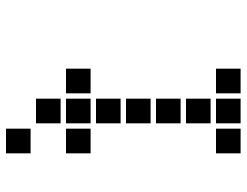

<svg xmlns="http://www.w3.org/2000/svg" viewBox="-111 -720 822 640"><g transform="rotate(-90 300.0 -400.0)"><path d="M110 -791Q109 -791 109 -791Q109 -791 109 -790V-710Q109 -709 109 -709Q109 -709 110 -709H190Q191 -709 191 -709Q191 -709 191 -710V-790Q191 -791 191 -791Q191 -791 190 -791ZM210 -691Q209 -691 209 -691Q209 -691 209 -690V-610Q209 -609 209 -609Q209 -609 210 -609H290Q291 -609 291 -609Q291 -609 291 -610V-690Q291 -691 291 -691Q291 -691 290 -691ZM110 -591Q109 -591 109 -591Q109 -591 109 -590V-510Q109 -509 109 -509Q109 -509 110 -509H190Q191 -509 191 -509Q191 -509 191 -510V-590Q191 -591 191 -591Q191 -591 190 -591ZM210 -591Q209 -591 209 -591Q209 -591 209 -590V-510Q209 -509 209 -509Q209 -509 210 -509H290Q291 -509 291 -509Q291 -509 291 -510V-590Q291 -591 291 -591Q291 -591 290 -591ZM310 -591Q309 -591 309 -591Q309 -591 309 -590V-510Q309 -509 309 -509Q309 -509 310 -509H390Q391 -509 391 -509Q391 -509 391 -510V-590Q391 -591 391 -591Q391 -591 390 -591ZM210 -491Q209 -491 209 -491Q209 -491 209 -490V-410Q209 -409 209 -409Q209 -409 210 -409H290Q291 -409 291 -409Q291 -409 291 -410V-490Q291 -491 291 -491Q291 -491 290 -491ZM210 -391Q209 -391 209 -391Q209 -391 209 -390V-310Q209 -309 209 -309Q209 -309 210 -309H290Q291 -309 291 -309Q291 -309 291 -310V-390Q291 -391 291 -391Q291 -391 290 -391ZM210 -291Q209 -291 209 -291Q209 -291 209 -290V-210Q209 -209 209 -209Q209 -209 210 -209H290Q291 -209 291 -209Q291 -209 291 -210V-290Q291 -291 291 -291Q291 -291 290 -291ZM210 -191Q209 -191 209 -191Q209 -191 209 -190V-110Q209 -109 209 -109Q209 -109 210 -109H290Q291 -109 291 -109Q291 -109 291 -110V-190Q291 -191 291 -191Q291 -191 290 -191ZM110 -91Q109 -91 109 -91Q109 -91 109 -90V-10Q109 -9 109 -9Q109 -9 110 -9H190Q191 -9 191 -9Q191 -9 191 -10V-90Q191 -91 191 -91Q191 -91 190 -91ZM210 -91Q209 -91 209 -91Q209 -91 209 -90V-10Q209 -9 209 -9Q209 -9 210 -9H290Q291 -9 291 -9Q291 -9 291 -10V-90Q291 -91 291 -91Q291 -91 290 -91ZM310 -91Q309 -91 309 -91Q309 -91 309 -90V-10Q309 -9 309 -9Q309 -9 310 -9H390Q391 -9 391 -9Q391 -9 391 -10V-90Q391 -91 391 -91Q391 -91 390 -91Z"/></g></svg>

Font: Doto Black ExtraBold
Style: Regular
Weight: 800
Monospace: yes
Version: Version 1.000